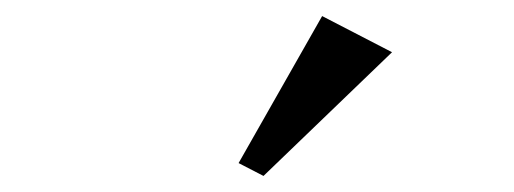

<svg xmlns="http://www.w3.org/2000/svg" viewBox="-20 -803 640 239"><path d="M277 -600 381 -783 468 -738 308 -584Z"/></svg>

Font: IBM Plex Serif Medm
Style: Italic
Weight: 500
Italic angle: -14°
Designer: Mike Abbink, Paul van der Laan, Pieter van Rosmalen
Foundry: Bold Monday
Version: Version 3.001